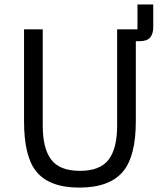

<svg xmlns="http://www.w3.org/2000/svg" viewBox="-20 -830 718 862"><path d="M171.9 -698.2H87.9V-286.1Q87.9 -128.9 142.1 -61Q200.7 12.2 335.9 12.2Q473.1 12.2 533.2 -61Q589.8 -129.9 589.8 -286.1V-645H605Q640.1 -645 654.1 -661.6Q668 -678.2 668 -708V-810.1H597.2V-698.2H505.9V-266.1Q505.9 -163.1 467.5 -113Q429.2 -63 338.9 -63Q248.5 -63 210.2 -113Q171.9 -163.1 171.9 -266.1Z"/></svg>

Font: Plexus Sans
Style: Regular
Weight: 400
Version: Version 2.001;PS 002.001;hotconv 1.0.70;makeotf.lib2.5.58329